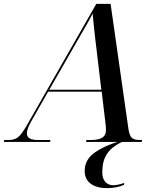

<svg xmlns="http://www.w3.org/2000/svg" viewBox="-81 -734 811 993"><path d="M-61 0 -59 -10H-35Q-6 -10 12.5 -24.5Q31 -39 59 -88L417 -714H491L583 -69Q588 -33 600.5 -21.5Q613 -10 642 -10H654L652 0H364L366 -10H391Q467 -10 467 -59Q467 -67 466.5 -76Q466 -85 465 -92L445 -260H168L78 -102Q67 -82 62.5 -68Q58 -54 58 -44Q58 -10 115 -10H180L178 0ZM295 -481 174 -270H443L419 -472Q415 -502 411 -538.5Q407 -575 403.5 -608.5Q400 -642 398 -664Q388 -643 370 -611.5Q352 -580 332 -545.5Q312 -511 295 -481ZM473 239Q419 239 388 216Q357 193 357 150Q357 92 407.5 56Q458 20 533 -2H554Q526 11 502 29.5Q478 48 463 78.5Q448 109 448 157Q448 189 463.5 206.5Q479 224 506 224Q515 224 530 221Q545 218 562 212L560 222Q543 230 520 234.5Q497 239 473 239Z"/></svg>

Font: Noto Serif Display Medium
Style: Italic
Weight: 500
Italic angle: -12°
Designer: Monotype Design Team
Foundry: Monotype Imaging Inc.
Version: Version 2.009